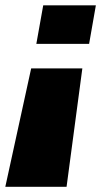

<svg xmlns="http://www.w3.org/2000/svg" viewBox="-82 -613 382 724"><path d="M228.5 -355H35.5L-62 91.5H169ZM254 -447.5 279.5 -593H81L55 -447.5Z"/></svg>

Font: Anybody UltraCondensed Thin ExtraBold
Style: Italic
Weight: 800
Italic angle: -10°
Version: Version 1.111